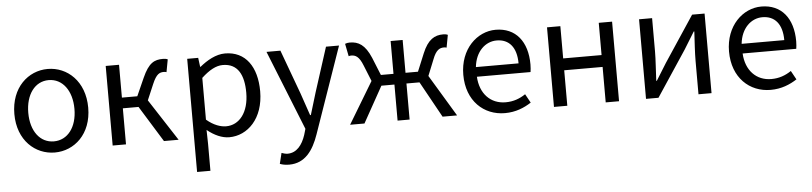

<svg xmlns="http://www.w3.org/2000/svg" viewBox="-46 -814 5522 1305"><g transform="rotate(-5 2715.0 -161.5)"><path d="M303 13C436 13 555 -91 555 -271C555 -452 436 -557 303 -557C170 -557 51 -452 51 -271C51 -91 170 13 303 13ZM303 -63C209 -63 146 -146 146 -271C146 -396 209 -481 303 -481C397 -481 461 -396 461 -271C461 -146 397 -63 303 -63Z M698 0H789V-246H896L1048 0H1148L963 -285L1009 -393C1037 -459 1059 -468 1088 -468C1096 -468 1100 -467 1106 -465L1122 -551C1114 -555 1102 -557 1090 -557C1031 -557 992 -539 948 -440L894 -319H789V-543H698Z M1254 229H1345V45L1343 -50C1392 -10 1444 13 1493 13C1618 13 1729 -94 1729 -280C1729 -447 1653 -557 1513 -557C1450 -557 1389 -521 1340 -481H1337L1329 -543H1254ZM1478 -63C1442 -63 1394 -78 1345 -120V-405C1398 -454 1445 -480 1491 -480C1594 -480 1634 -399 1634 -279C1634 -144 1568 -63 1478 -63Z M1883 234C1991 234 2048 152 2085 45L2290 -543H2201L2104 -241C2089 -193 2073 -138 2058 -89H2053C2036 -138 2017 -194 2001 -241L1890 -543H1795L2013 1L2001 42C1979 109 1940 159 1878 159C1864 159 1848 154 1837 150L1819 223C1836 230 1857 234 1883 234Z M2318 0H2416L2553 -246H2642V0H2724V-246H2813L2949 0H3048L2877 -284L2921 -393C2945 -457 2971 -468 2999 -468C3007 -468 3010 -467 3017 -465L3033 -551C3025 -555 3013 -557 3001 -557C2943 -557 2897 -532 2859 -440L2809 -319H2724V-543H2642V-319H2556L2507 -440C2468 -532 2423 -557 2364 -557C2353 -557 2341 -555 2332 -551L2349 -465C2356 -467 2359 -468 2366 -468C2395 -468 2420 -457 2445 -393L2489 -284Z M3374 13C3448 13 3506 -12 3554 -43L3521 -103C3481 -76 3438 -60 3385 -60C3282 -60 3211 -134 3205 -250H3571C3573 -263 3575 -282 3575 -302C3575 -457 3497 -557 3359 -557C3233 -557 3114 -447 3114 -271C3114 -92 3230 13 3374 13ZM3204 -316C3215 -422 3283 -484 3360 -484C3445 -484 3495 -425 3495 -316Z M3709 0H3800V-242H4062V0H4153V-543H4062V-323H3800V-543H3709Z M4337 0H4422L4628 -311C4648 -344 4679 -394 4700 -428H4704C4700 -357 4695 -284 4695 -227V0H4784V-543H4699L4493 -232C4473 -199 4442 -149 4421 -116H4417C4420 -186 4426 -259 4426 -316V-543H4337Z M5187 13C5261 13 5319 -12 5367 -43L5334 -103C5294 -76 5251 -60 5198 -60C5095 -60 5024 -134 5018 -250H5384C5386 -263 5388 -282 5388 -302C5388 -457 5310 -557 5172 -557C5046 -557 4927 -447 4927 -271C4927 -92 5043 13 5187 13ZM5017 -316C5028 -422 5096 -484 5173 -484C5258 -484 5308 -425 5308 -316Z"/></g></svg>

Font: DAIFUKU Sans JP
Style: Regular
Weight: 400
Designer: Original font ‘Source Han Sans JP’ : Ryoko NISHIZUKA  (kana, bopomofo & ideographs); Paul D. Hunt (Latin, Greek & Cyrill
Foundry: Daifuku
Version: Version 1.001